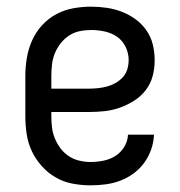

<svg xmlns="http://www.w3.org/2000/svg" viewBox="-20 -548 540 576"><path d="M252 8Q225 8 198 3Q171 -2 147.5 -15.5Q124 -29 105.5 -49.5Q87 -70 75.5 -94.5Q64 -119 60 -146Q56 -173 56 -200V-320Q56 -347 60.5 -374Q65 -401 76 -426Q87 -451 105.5 -471.5Q124 -492 148 -505Q172 -518 199 -523Q226 -528 253 -528Q277 -528 300.5 -524.5Q324 -521 346 -512.5Q368 -504 387 -490Q406 -476 419.5 -456.5Q433 -437 438.5 -414Q444 -391 444 -367Q444 -343 438 -320Q432 -297 417.5 -278Q403 -259 382.5 -246Q362 -233 339.5 -225Q317 -217 293.5 -214.5Q270 -212 246 -212H134V-200Q134 -183 136 -166Q138 -149 144.5 -133Q151 -117 161.5 -103Q172 -89 186.5 -79.5Q201 -70 218 -66Q235 -62 252 -62Q271 -62 290.5 -66Q310 -70 326 -80Q342 -90 352.5 -107Q363 -124 364 -144H442Q441 -121 433.5 -99.5Q426 -78 412.5 -59.5Q399 -41 380.5 -27.5Q362 -14 341 -6Q320 2 297 5Q274 8 252 8ZM246 -282Q260 -282 274 -283.5Q288 -285 301 -288.5Q314 -292 326.5 -299Q339 -306 348.5 -316.5Q358 -327 362 -340.5Q366 -354 366 -368Q366 -388 357 -407Q348 -426 331.5 -437.5Q315 -449 294.5 -453.5Q274 -458 254 -458Q236 -458 219 -454.5Q202 -451 187.5 -441.5Q173 -432 162 -418Q151 -404 144.5 -388Q138 -372 136 -354.5Q134 -337 134 -320V-282Z"/></svg>

Font: Iosevka Julsh Curly
Style: Regular
Weight: 400
Designer: Belleve Invis
Foundry: Belleve Invis
Version: Version 15.0.2; ttfautohint (v1.8.4)